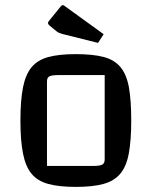

<svg xmlns="http://www.w3.org/2000/svg" viewBox="-20 -722 594 752"><path d="M277 10Q211 10 169 -1.5Q127 -13 103.5 -41.5Q80 -70 70 -121Q60 -172 60 -250Q60 -329 70 -379.5Q80 -430 103.5 -458.5Q127 -487 169 -498.5Q211 -510 277 -510Q343 -510 385.5 -499Q428 -488 452 -459Q476 -430 485 -379.5Q494 -329 494 -250Q494 -172 484.5 -121Q475 -70 451 -41.5Q427 -13 385 -1.5Q343 10 277 10ZM164 -72H342Q370 -72 380 -77Q390 -82 390 -97V-428H212Q183 -428 173.5 -423Q164 -418 164 -403ZM364 -554 224 -589Q215 -592 211 -593.5Q207 -595 202 -599L175 -621Q168 -627 168 -632Q168 -636 175 -644L218 -697Q222 -702 226 -702Q229 -702 234 -698L386 -588Z"/></svg>

Font: Changa ExtraLight
Style: Regular
Weight: 400
Version: Version 3.002; ttfautohint (v1.8.2)